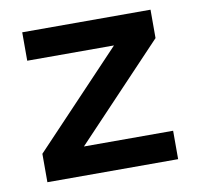

<svg xmlns="http://www.w3.org/2000/svg" viewBox="-62 -554 642 619"><g transform="rotate(-10 259.0 -245.0)"><path d="M181 -93H473V0H45V-93L333 -397H49V-490H469V-397Z"/></g></svg>

Font: Exo 2 Semi Bold
Style: Regular
Weight: 600
Designer: Natanael Gama
Version: Version 1.001;PS 001.001;hotconv 1.0.88;makeotf.lib2.5.64775